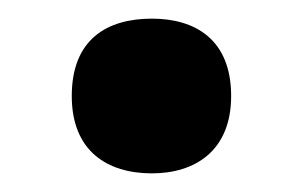

<svg xmlns="http://www.w3.org/2000/svg" viewBox="-20 -173 325 206"><path d="M57 -70C57 -11 95 13 143 13C189 13 228 -11 228 -70C228 -131 189 -153 143 -153C95 -153 57 -131 57 -70Z"/></svg>

Font: Noto Sans Lisu
Style: Bold
Weight: 700
Designer: Monotype Design Team. David Williams.
Foundry: Monotype Imaging Inc.
Version: Version 2.102